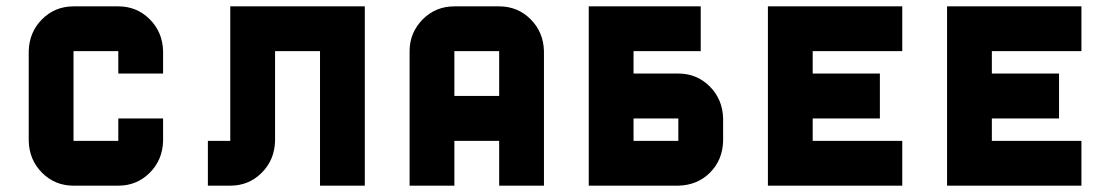

<svg xmlns="http://www.w3.org/2000/svg" viewBox="-20 -587 3510 607"><path d="M495.6 -141.6Q494.1 -81.5 453.4 -40.8Q412.6 0 354 0H212.4Q153.8 0 113 -40.8Q72.3 -81.5 70.8 -141.6V-425.3Q72.3 -485.4 113 -526.1Q153.8 -566.9 212.4 -566.9H354Q412.6 -566.9 453.4 -526.1Q494.1 -485.4 495.6 -425.3V-354.5H354V-425.3H212.4V-141.6H354V-212.4H495.6Z M708 -566.9H1133.3V0H991.7V-425.3H849.6V-141.6Q848.1 -81.5 807.4 -40.8Q766.6 0 708 0H637.2V-141.6H708Z M1699.7 0H1558.1V-141.6H1416.5V0H1274.9V-425.3Q1274.9 -483.9 1316.9 -526.4Q1357.9 -566.9 1416.5 -566.9H1558.1Q1616.7 -566.9 1657.5 -526.1Q1698.2 -485.4 1699.7 -425.3ZM1558.1 -283.7V-425.3H1416.5V-283.7Z M2124.5 -141.6V-212.4H1982.9V-141.6ZM2124.5 -354.5Q2183.1 -354.5 2223.9 -313.7Q2264.6 -272.9 2266.1 -212.4V-141.6Q2264.6 -81.5 2224.9 -41.5Q2185.1 -1.5 2124.5 0H1841.3V-566.9H2195.3V-425.3H1982.9V-354.5Z M2832.5 -425.3H2549.3V-354.5H2761.7V-212.4H2549.3V-141.6H2832.5V0H2407.7V-566.9H2832.5Z M3398.9 -425.3H3115.7V-354.5H3328.1V-212.4H3115.7V-141.6H3398.9V0H2974.1V-566.9H3398.9Z"/></svg>

Font: Blazma
Style: Regular
Weight: 400
Designer: GGBotNet
Version: 1.00